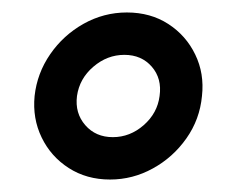

<svg xmlns="http://www.w3.org/2000/svg" viewBox="-20 -694 368 308"><path d="M156.5 -406Q119 -406 90.2 -424.5Q61.5 -443 46.8 -473.5Q32 -504 35.5 -540Q39.5 -576.5 60.5 -607Q81.5 -637.5 114 -655.8Q146.5 -674 183.5 -674Q221.5 -674 250 -655.5Q278.5 -637 293.2 -606.5Q308 -576 304 -540Q300.5 -502.5 279 -472Q257.5 -441.5 225.2 -423.8Q193 -406 156.5 -406ZM161 -474Q188.5 -474 210.5 -493.2Q232.5 -512.5 236 -540Q240 -568 223.5 -587Q207 -606 179.5 -606Q152 -606 129.8 -587Q107.5 -568 103.5 -540Q100 -512.5 116.8 -493.2Q133.5 -474 161 -474Z"/></svg>

Font: Urbanist
Style: Italic
Weight: 400
Italic angle: -8°
Designer: Corey Hu
Foundry: Corey Hu
Version: Version 1.330; ttfautohint (v1.8.4.7-5d5b)